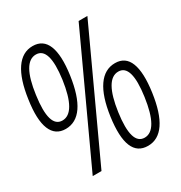

<svg xmlns="http://www.w3.org/2000/svg" viewBox="-207 -872 946 1005"><g transform="rotate(-30 265.5 -369.5)"><path d="M69 -284Q7 -284 -17 -342.5Q-41 -401 -24 -516Q-8 -630 32 -688.5Q72 -747 134 -747Q197 -747 220.5 -688.5Q244 -630 228 -516Q195 -284 69 -284ZM76 -331Q156 -331 182 -516Q207 -700 127 -700Q47 -700 22 -516Q-4 -331 76 -331ZM398 8Q271 8 303 -223Q319 -337 359.5 -395.5Q400 -454 463 -454Q525 -454 548 -395.5Q571 -337 555 -223Q539 -108 499.5 -50Q460 8 398 8ZM404 -38Q483 -38 509 -223Q535 -407 456 -407Q376 -407 350 -223Q324 -38 404 -38ZM409 -740H462L120 0H67Z"/></g></svg>

Font: Plata Sans Light
Style: Italic
Weight: 300
Italic angle: -8°
Designer: Pablo Impallari, Andres Torresi, & Cristiano Sobral
Foundry: Pablo Impallari, Andres Torresi, & Cristiano Sobral
Version: Version 1.00;December 28, 2019;FontCreator 12.0.0.2547 64-bi